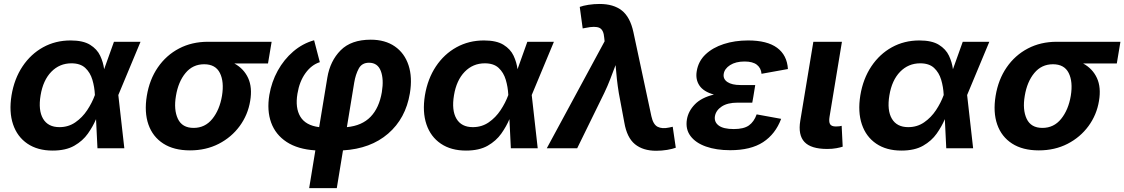

<svg xmlns="http://www.w3.org/2000/svg" viewBox="-20 -760 5762 984"><path d="M249.5 11.7Q172.9 11.7 120.6 -23.7Q68.4 -59.1 46.9 -122.8Q25.4 -186.5 39.1 -271.5Q53.2 -356.4 95.5 -419.7Q137.7 -482.9 200.9 -517.8Q264.2 -552.7 341.8 -552.7Q405.8 -552.7 441.7 -530.5Q477.5 -508.3 493.4 -474.4Q509.3 -440.4 513.7 -405.3L564 -545.9H700.2L586.4 -272.9L617.2 0H479.5L472.2 -149.4Q456.5 -112.3 430.4 -75.2Q404.3 -38.1 360.8 -13.2Q317.4 11.7 249.5 11.7ZM466.3 -272.9V-274.4Q464.4 -314.5 453.4 -351.3Q442.4 -388.2 417 -411.9Q391.6 -435.5 346.2 -435.5Q285.2 -435.5 242.9 -392.1Q200.7 -348.6 188 -271.5Q175.3 -194.8 200.7 -151.6Q226.1 -108.4 284.7 -108.4Q330.6 -108.4 366.2 -133.1Q401.9 -157.7 426.8 -195.3Q451.7 -232.9 465.8 -271.5Z M953.6 10.7Q871.1 10.7 816.9 -24.2Q762.7 -59.1 740.7 -121.8Q718.8 -184.6 732.4 -268.6Q746.1 -352.5 789.1 -414.8Q832 -477.1 897.7 -511.5Q963.4 -545.9 1045.4 -545.9H1372.1L1353.5 -434.6H1181.2Q1229.5 -408.2 1251.7 -360.1Q1273.9 -312 1262.2 -242.7Q1250.5 -171.4 1208.5 -114Q1166.5 -56.6 1101.1 -22.9Q1035.6 10.7 953.6 10.7ZM1026.4 -430.7Q967.8 -430.7 930.7 -385.7Q893.6 -340.8 881.8 -269Q869.6 -197.8 891.6 -151.1Q913.6 -104.5 972.2 -104.5Q1030.8 -104.5 1068.1 -150.6Q1105.5 -196.8 1117.7 -269Q1129.4 -341.3 1106.9 -386Q1084.5 -430.7 1026.4 -430.7Z M1564.5 204.1 1596.2 10.7Q1505.9 4.9 1449 -32.5Q1392.1 -69.8 1369.6 -131.8Q1347.2 -193.8 1360.4 -273.4Q1371.6 -339.8 1403.3 -397.5Q1435.1 -455.1 1482.9 -496.1Q1530.8 -537.1 1589.8 -553.7L1619.1 -441.4Q1576.2 -427.7 1545.4 -385Q1514.6 -342.3 1504.4 -279.8Q1492.2 -207 1519.3 -162.1Q1546.4 -117.2 1615.7 -108.4L1657.7 -362.8Q1671.9 -447.8 1725.8 -502.2Q1779.8 -556.6 1879.9 -556.6Q1953.6 -556.6 2003.4 -522.2Q2053.2 -487.8 2073.7 -425.8Q2094.2 -363.8 2080.6 -281.7Q2059.1 -152.8 1969.2 -75.2Q1879.4 2.4 1737.8 10.7L1706.1 204.1ZM1757.8 -108.4Q1835 -115.7 1879.2 -161.4Q1923.3 -207 1937 -288.1Q1947.8 -354 1931.6 -396.2Q1915.5 -438.5 1871.1 -438.5Q1834.5 -438.5 1818.4 -408.2Q1802.2 -377.9 1795.4 -336.9Z M2368.2 11.7Q2291.5 11.7 2239.3 -23.7Q2187 -59.1 2165.5 -122.8Q2144 -186.5 2157.7 -271.5Q2171.9 -356.4 2214.1 -419.7Q2256.3 -482.9 2319.6 -517.8Q2382.8 -552.7 2460.4 -552.7Q2524.4 -552.7 2560.3 -530.5Q2596.2 -508.3 2612.1 -474.4Q2627.9 -440.4 2632.3 -405.3L2682.6 -545.9H2818.8L2705.1 -272.9L2735.8 0H2598.1L2590.8 -149.4Q2575.2 -112.3 2549.1 -75.2Q2522.9 -38.1 2479.5 -13.2Q2436 11.7 2368.2 11.7ZM2585 -272.9V-274.4Q2583 -314.5 2572 -351.3Q2561 -388.2 2535.6 -411.9Q2510.3 -435.5 2464.8 -435.5Q2403.8 -435.5 2361.6 -392.1Q2319.3 -348.6 2306.6 -271.5Q2293.9 -194.8 2319.3 -151.6Q2344.7 -108.4 2403.3 -108.4Q2449.2 -108.4 2484.9 -133.1Q2520.5 -157.7 2545.4 -195.3Q2570.3 -232.9 2584.5 -271.5Z M2782.2 0 3078.6 -548.3 3076.7 -566.4Q3073.7 -607.4 3051.8 -617.4Q3029.8 -627.4 2981.9 -617.2L2966.3 -614.3L2951.2 -724.6Q2968.3 -731 2996.1 -735.4Q3023.9 -739.7 3052.7 -739.7Q3124.5 -739.7 3167 -706.1Q3209.5 -672.4 3226.1 -595.7L3318.4 -164.1Q3327.6 -121.6 3350.6 -110.1Q3373.5 -98.6 3409.2 -106.4L3427.7 -110.4L3443.4 -2.9Q3426.8 3.4 3399.2 8.1Q3371.6 12.7 3342.8 12.7Q3275.4 12.7 3234.1 -21Q3192.9 -54.7 3179.7 -131.8L3151.4 -283.2Q3145.5 -319.3 3141.6 -354.5Q3137.7 -389.6 3134.8 -426.3Q3121.1 -389.6 3107.4 -354.2Q3093.8 -318.8 3076.7 -283.2L2938 0Z M3722.2 9.8Q3650.9 9.8 3597.9 -9Q3544.9 -27.8 3518.6 -63.2Q3492.2 -98.6 3500.5 -148.4Q3507.8 -190.9 3541.3 -225.3Q3574.7 -259.8 3638.7 -275.4Q3585.9 -290 3564.7 -321.5Q3543.5 -353 3550.8 -395.5Q3559.1 -446.3 3595.9 -481.2Q3632.8 -516.1 3689.5 -534.4Q3746.1 -552.7 3814 -552.7Q3911.6 -552.7 3962.6 -515.1Q4013.7 -477.5 4018.1 -406.2L3882.8 -381.8Q3880.4 -411.1 3859.1 -428Q3837.9 -444.8 3795.9 -444.8Q3750.5 -444.8 3721.7 -426.3Q3692.9 -407.7 3689 -380.9Q3685.1 -355 3708 -339.6Q3731 -324.2 3774.4 -324.2H3850.6L3840.8 -264.2L3835.4 -233.9H3759.8Q3709 -233.9 3679.2 -214.4Q3649.4 -194.8 3644 -164.6Q3639.2 -134.8 3663.3 -116.7Q3687.5 -98.6 3740.7 -98.6Q3792 -98.6 3818.1 -117.2Q3844.2 -135.7 3857.9 -173.8L3983.4 -150.9Q3954.1 -72.8 3890.9 -31.5Q3827.6 9.8 3722.2 9.8Z M4219.7 3.4Q4136.2 3.4 4102.8 -32.5Q4069.3 -68.4 4081.5 -141.6L4148.4 -545.9H4294.9L4231.4 -161.6Q4227.1 -135.7 4234.1 -123.8Q4241.2 -111.8 4263.7 -111.8Q4275.4 -111.8 4282 -112.8Q4288.6 -113.8 4293.5 -115.2L4298.8 -8.3Q4287.1 -4.4 4266.6 -0.5Q4246.1 3.4 4219.7 3.4Z M4599.6 11.7Q4522.9 11.7 4470.7 -23.7Q4418.5 -59.1 4397 -122.8Q4375.5 -186.5 4389.2 -271.5Q4403.3 -356.4 4445.6 -419.7Q4487.8 -482.9 4551 -517.8Q4614.3 -552.7 4691.9 -552.7Q4755.9 -552.7 4791.7 -530.5Q4827.6 -508.3 4843.5 -474.4Q4859.4 -440.4 4863.8 -405.3L4914.1 -545.9H5050.3L4936.5 -272.9L4967.3 0H4829.6L4822.3 -149.4Q4806.6 -112.3 4780.5 -75.2Q4754.4 -38.1 4710.9 -13.2Q4667.5 11.7 4599.6 11.7ZM4816.4 -272.9V-274.4Q4814.5 -314.5 4803.5 -351.3Q4792.5 -388.2 4767.1 -411.9Q4741.7 -435.5 4696.3 -435.5Q4635.3 -435.5 4593 -392.1Q4550.8 -348.6 4538.1 -271.5Q4525.4 -194.8 4550.8 -151.6Q4576.2 -108.4 4634.8 -108.4Q4680.7 -108.4 4716.3 -133.1Q4752 -157.7 4776.9 -195.3Q4801.8 -232.9 4815.9 -271.5Z M5303.7 10.7Q5221.2 10.7 5167 -24.2Q5112.8 -59.1 5090.8 -121.8Q5068.8 -184.6 5082.5 -268.6Q5096.2 -352.5 5139.2 -414.8Q5182.1 -477.1 5247.8 -511.5Q5313.5 -545.9 5395.5 -545.9H5722.2L5703.6 -434.6H5531.2Q5579.6 -408.2 5601.8 -360.1Q5624 -312 5612.3 -242.7Q5600.6 -171.4 5558.6 -114Q5516.6 -56.6 5451.2 -22.9Q5385.7 10.7 5303.7 10.7ZM5376.5 -430.7Q5317.9 -430.7 5280.8 -385.7Q5243.7 -340.8 5231.9 -269Q5219.7 -197.8 5241.7 -151.1Q5263.7 -104.5 5322.3 -104.5Q5380.9 -104.5 5418.2 -150.6Q5455.6 -196.8 5467.8 -269Q5479.5 -341.3 5457 -386Q5434.6 -430.7 5376.5 -430.7Z"/></svg>

Font: Inter
Style: Bold Italic
Weight: 700
Italic angle: -9.39999°
Designer: Rasmus Andersson
Foundry: rsms
Version: Version 4.001;git-9221beed3